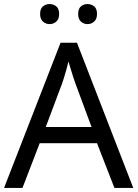

<svg xmlns="http://www.w3.org/2000/svg" viewBox="-20 -928 679 948"><path d="M545 0 459 -221H176L91 0H0L279 -717H360L638 0ZM352 -517Q349 -525 342 -546Q335 -567 328.5 -589.5Q322 -612 318 -624Q313 -604 307.5 -583.5Q302 -563 296.5 -546Q291 -529 287 -517L206 -301H432ZM178 -859Q178 -885 192 -896.5Q206 -908 225 -908Q244 -908 258 -896.5Q272 -885 272 -859Q272 -834 258 -821.5Q244 -809 225 -809Q206 -809 192 -821.5Q178 -834 178 -859ZM366 -859Q366 -885 379.5 -896.5Q393 -908 412 -908Q431 -908 445 -896.5Q459 -885 459 -859Q459 -834 445 -821.5Q431 -809 412 -809Q393 -809 379.5 -821.5Q366 -834 366 -859Z"/></svg>

Font: Noto Sans New Tai Lue
Style: Regular
Weight: 400
Designer: Monotype Design Team
Foundry: Monotype Imaging Inc.
Version: Version 2.003